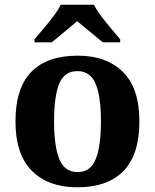

<svg xmlns="http://www.w3.org/2000/svg" viewBox="-20 -786 659 816"><path d="M307.6 10Q185.8 10 115.8 -59.6Q45.8 -129.2 45.8 -270.2Q45.8 -411.2 112.8 -480.3Q179.8 -549.4 310.6 -549.4Q432.4 -549.4 502.4 -480.3Q572.4 -411.2 572.4 -270.2Q572.4 -129.2 505.2 -59.6Q438 10 307.6 10ZM309.6 -54.6Q364.6 -54.6 386.8 -109.5Q409 -164.4 409 -270.2Q409 -377 386.3 -430.4Q363.6 -483.8 308.6 -483.8Q253.6 -483.8 231.7 -430.4Q209.8 -377 209.8 -270.2Q209.8 -164.4 232.2 -109.5Q254.6 -54.6 309.6 -54.6ZM126.6 -619Q142.6 -638 164.7 -664Q186.8 -690 207.2 -717Q227.6 -744 238 -766H379.4Q390 -744 410.3 -717Q430.6 -690 453 -664Q475.4 -638 490.8 -619V-606H417Q404.2 -617 384.1 -633.2Q364 -649.4 343.5 -666.4Q323 -683.4 308 -696Q293 -683.4 272.7 -666.4Q252.4 -649.4 233.1 -633.2Q213.8 -617 200 -606H126.6Z"/></svg>

Font: Noto Serif Hentaigana ExtraLight
Style: Regular
Weight: 200
Designer: Kazuhiro Yamada
Foundry: nipponia
Version: Version 1.000